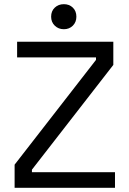

<svg xmlns="http://www.w3.org/2000/svg" viewBox="-20 -900 617 920"><path d="M50 0V-111L440 -613V-625H62V-700H523V-589L133 -87V-75H531V0ZM286 -760Q260 -760 242.5 -777Q225 -794 225 -820Q225 -847 242.5 -863.5Q260 -880 286 -880Q312 -880 329 -863.5Q346 -847 346 -820Q346 -794 329 -777Q312 -760 286 -760Z"/></svg>

Font: Space Grotesk Light
Style: Regular
Weight: 400
Version: Version 2.000